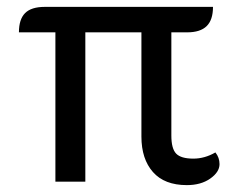

<svg xmlns="http://www.w3.org/2000/svg" viewBox="-20 -529 693 558"><path d="M391 -132V-435H228V-1H141V-435H35Q35 -473 53 -491Q71 -509 110 -509H599Q599 -471 580.5 -453Q562 -435 524 -435H478V-135Q478 -97 492 -82.5Q506 -68 542 -68Q575 -68 606 -86Q618 -71 618 -52Q618 -29 591 -10Q564 9 523 9Q458 9 424.5 -29Q391 -67 391 -132Z"/></svg>

Font: K2D
Style: Regular
Weight: 400
Version: Version 1.000; ttfautohint (v1.6)